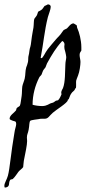

<svg xmlns="http://www.w3.org/2000/svg" viewBox="-24 -535 392 878"><path d="M348 -319C348 -351 338 -388 330 -405C327 -410 329 -416 326 -420C320 -423 314 -428 312 -428C299 -428 289 -411 282 -405C278 -402 270 -400 268 -398C265 -396 263 -391 260 -388C250 -372 239 -364 231 -354C217 -337 204 -323 195 -311C181 -293 173 -269 165 -269C164 -269 163 -269 162 -271C175 -337 179 -394 195 -457C199 -472 208 -492 208 -504C208 -511 202 -515 195 -515C195 -515 180 -507 180 -508C177 -505 173 -497 169 -493C162 -486 153 -484 151 -482C149 -480 147 -469 144 -464C139 -456 133 -450 133 -449C130 -441 131 -424 129 -409C127 -396 124 -384 122 -369C119 -353 118 -331 115 -322C110 -310 110 -290 107 -282C104 -272 106 -264 104 -252C102 -243 98 -231 96 -227C91 -210 93 -194 89 -176C86 -163 80 -151 78 -140C76 -125 77 -110 75 -96C72 -82 71 -60 67 -52C65 -48 56 -45 53 -41C50 -38 51 -33 49 -30C40 -18 20 -8 20 8C20 12 29 15 34 17C42 21 50 16 50 33C50 42 44 55 42 72C26 163 21 237 12 269C7 287 -4 302 -4 314C-4 317 -4 320 -2 323C26 320 12 302 23 287C24 286 33 284 34 284C45 274 54 259 60 251C65 244 79 235 82 229C83 226 83 210 85 200C92 165 100 128 100 110C100 104 99 99 99 94C99 79 104 75 107 58C111 38 109 22 115 17C118 14 150 10 151 10C157 8 164 8 169 8C173 8 177 8 180 8C197 8 200 -4 217 -19C231 -32 286 -65 286 -77C286 -82 288 -79 290 -81C294 -89 296 -99 301 -106C307 -117 316 -118 319 -128C319 -131 322 -131 323 -132C324 -136 324 -141 324 -147C324 -170 322 -161 333 -190C340 -207 344 -238 344 -252C344 -262 340 -273 340 -284C340 -296 347 -300 348 -304ZM279 -274C279 -265 275 -253 275 -241C273 -206 275 -161 264 -132C263 -130 256 -119 256 -112C256 -109 257 -107 257 -105V-103C256 -100 248 -82 242 -77C239 -75 235 -76 231 -74C223 -68 222 -66 209 -63C203 -62 191 -50 169 -50C156 -50 138 -52 125 -56C125 -102 137 -144 155 -180C157 -185 163 -189 166 -194C169 -200 170 -207 173 -212C176 -218 181 -222 184 -227C187 -233 188 -239 191 -245C213 -285 233 -318 260 -347H262C263 -347 271 -341 271 -333C271 -329 270 -325 270 -321C270 -317 271 -314 271 -311C272 -308 278 -287 279 -274Z"/></svg>

Font: Jim Nightshade
Style: Regular
Weight: 400
Designer: Astigmatic (AOETI)
Foundry: Astigmatic (AOETI)
Version: Version 1.000